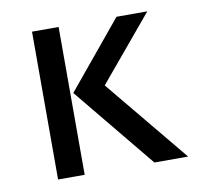

<svg xmlns="http://www.w3.org/2000/svg" viewBox="-56 -475 550 533"><g transform="rotate(-10 219.0 -208.5)"><path d="M338.2 0Q338.2 0 150 -229.2Q150 -229.2 304.9 -416.7Q304.9 -416.7 391.7 -416.7Q391.7 -416.7 239.6 -234.7Q239.6 -234.7 433.3 0Q433.3 0 338.2 0ZM66.7 0Q66.7 0 66.7 -416.7Q66.7 -416.7 141.7 -416.7Q141.7 -416.7 141.7 0Q141.7 0 66.7 0Z"/></g></svg>

Font: co2trust
Style: Regular
Weight: 400
Designer: Kristian Moeller
Foundry: Dicotype
Version: Version 1.000